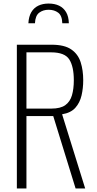

<svg xmlns="http://www.w3.org/2000/svg" viewBox="-20 -1062 548 1082"><path d="M75 0V-810H271Q343 -810 381.5 -783.5Q420 -757 434.5 -711.5Q449 -666 449 -610Q449 -565 439.5 -524Q430 -483 404.5 -454.5Q379 -426 330 -418L460 0H406L280 -408H129V0ZM129 -450H269Q321 -450 348 -469.5Q375 -489 385.5 -525Q396 -561 396 -610Q396 -687 370.5 -727Q345 -767 268 -767H129ZM140 -931Q142 -969 156.5 -993.5Q171 -1018 196 -1030Q221 -1042 254 -1042Q288 -1042 313 -1030Q338 -1018 352.5 -993.5Q367 -969 368 -931H331Q330 -974 308 -990.5Q286 -1007 254 -1007Q223 -1007 201 -990.5Q179 -974 177 -931Z"/></svg>

Font: Oswald ExtraLight
Style: Regular
Weight: 250
Designer: Vernon Adams
Foundry: Vernon Adams
Version: Version 4.100; ttfautohint (v1.8.1.43-b0c9)